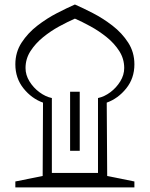

<svg xmlns="http://www.w3.org/2000/svg" viewBox="-20 -817 653 837"><path d="M46.9 0V-25.9L166 -49.8L167.5 -369.6Q118.2 -387.2 82.5 -431.6Q46.9 -476.1 46.9 -536.6Q46.9 -589.4 74.2 -631.3Q101.6 -673.3 143.1 -705.3Q184.6 -737.3 228.8 -760Q272.9 -782.7 306.6 -797.4Q340.3 -782.7 384.5 -760Q428.7 -737.3 470.2 -705.3Q511.7 -673.3 538.8 -631.3Q565.9 -589.4 565.9 -536.6Q565.9 -476.1 530.3 -431.6Q494.6 -387.2 445.3 -369.6L447.3 -49.8L565.9 -25.9V0ZM407.2 -63V-389.6Q435.1 -395.5 461.2 -415Q487.3 -434.6 504.4 -462.4Q521.5 -490.2 521.5 -520.5Q521.5 -560.5 500.2 -594Q479 -627.4 445.6 -654.5Q412.1 -681.6 375 -701.9Q337.9 -722.2 306.6 -735.8Q275.4 -722.2 238 -701.9Q200.7 -681.6 167.5 -654.5Q134.3 -627.4 112.8 -594Q91.3 -560.5 91.3 -520.5Q91.3 -490.2 108.4 -462.4Q125.5 -434.6 151.9 -415Q178.2 -395.5 206.1 -389.6V-63ZM285.6 -417H327.6V-159.7H285.6Z"/></svg>

Font: Pinar DS1 SemiBold
Style: Regular
Weight: 600
Designer: Amin Abedi
Version: Version 3.000